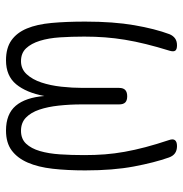

<svg xmlns="http://www.w3.org/2000/svg" viewBox="-5 -595 610 640"><g transform="rotate(90 300.0 -275.0)"><path d="M467 -560Q481 -560 490.5 -553.5Q500 -547 505 -533Q522 -485 535 -416Q548 -347 548 -254Q548 -194 542.5 -145.5Q537 -97 522 -62.5Q507 -28 481.5 -9Q456 10 415 10Q360 10 332.5 -22.5Q305 -55 300 -118Q289 -58 261 -24Q233 10 181 10Q140 10 114.5 -8Q89 -26 75 -59.5Q61 -93 56.5 -142Q52 -191 52 -254Q52 -348 64 -417.5Q76 -487 94 -535Q99 -547 108 -553.5Q117 -560 131 -560Q145 -560 149 -554Q153 -548 149 -535Q136 -493 127 -456.5Q118 -420 112.5 -386.5Q107 -353 104.5 -320Q102 -287 102 -251Q102 -208 104.5 -170Q107 -132 116 -103Q125 -74 141 -57Q157 -40 184 -40Q210 -40 227.5 -59Q245 -78 255 -108Q265 -138 269 -174.5Q273 -211 273 -246V-367Q273 -381 280 -387.5Q287 -394 301 -394Q315 -394 321.5 -387.5Q328 -381 328 -367V-243Q328 -203 332 -166Q336 -129 345.5 -101Q355 -73 372 -56.5Q389 -40 416 -40Q443 -40 459 -57Q475 -74 483.5 -103Q492 -132 494.5 -170Q497 -208 497 -251Q497 -287 494.5 -319.5Q492 -352 486 -385.5Q480 -419 470.5 -455Q461 -491 447 -533Q442 -547 447.5 -553.5Q453 -560 467 -560Z"/></g></svg>

Font: Maple Mono NL Thin
Style: Regular
Weight: 250
Monospace: yes
Designer: subframe7536
Version: Version 7.000